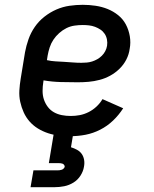

<svg xmlns="http://www.w3.org/2000/svg" viewBox="-20 -558 640 798"><path d="M274 8Q250 8 226 5.5Q202 3 179.5 -4.5Q157 -12 137.5 -24Q118 -36 103 -53Q88 -70 78.5 -91Q69 -112 64 -135Q59 -158 60.5 -182.5Q62 -207 66 -231L84 -341Q89 -368 98.5 -395Q108 -422 124.5 -446Q141 -470 164.5 -488.5Q188 -507 214.5 -518.5Q241 -530 269 -534Q297 -538 324 -538Q351 -538 377.5 -534Q404 -530 427.5 -520.5Q451 -511 471 -495Q491 -479 503 -456.5Q515 -434 519.5 -407.5Q524 -381 519 -355Q516 -332 505 -310.5Q494 -289 476.5 -272Q459 -255 438 -243.5Q417 -232 394 -226Q371 -220 348.5 -218Q326 -216 303 -216Q268 -216 232 -217Q196 -218 161 -224L160 -217Q157 -199 157 -180Q157 -161 162.5 -144.5Q168 -128 178.5 -114Q189 -100 204 -91.5Q219 -83 237 -79.5Q255 -76 274 -76Q293 -76 311.5 -79.5Q330 -83 348 -92Q366 -101 381 -115Q396 -129 406 -146L492 -108Q474 -80 450 -57Q426 -34 396.5 -19Q367 -4 336 2Q305 8 274 8ZM318 -297Q329 -297 340.5 -298Q352 -299 363 -302.5Q374 -306 384.5 -312Q395 -318 403.5 -326.5Q412 -335 417.5 -345.5Q423 -356 425 -368Q427 -381 424.5 -394Q422 -407 415 -417.5Q408 -428 397.5 -435Q387 -442 375 -446.5Q363 -451 350 -452.5Q337 -454 324 -454Q307 -454 289.5 -451.5Q272 -449 256 -441Q240 -433 226 -420.5Q212 -408 202 -393Q192 -378 186.5 -361Q181 -344 178 -327L175 -308Q193 -304 210.5 -303Q228 -302 246 -301Q264 -300 282 -298.5Q300 -297 318 -297ZM107 220 119 150H219Q223 150 227.5 149.5Q232 149 236.5 147.5Q241 146 244.5 142.5Q248 139 249 135Q249 131 246.5 127.5Q244 124 240.5 122.5Q237 121 232.5 120.5Q228 120 224 120H183L203 0H284L275 54Q288 58 300 64.5Q312 71 319.5 81.5Q327 92 329.5 106Q332 120 329 135Q326 154 314.5 172Q303 190 285 201Q267 212 247 216Q227 220 207 220Z"/></svg>

Font: Iosevka Slab Medium Extended
Style: Italic
Weight: 500
Width: 7
Italic angle: -9°
Monospace: yes
Designer: Belleve Invis
Foundry: Belleve Invis
Version: Version 11.1.0; ttfautohint (v1.8.3)